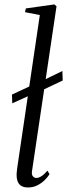

<svg xmlns="http://www.w3.org/2000/svg" viewBox="-20 -837 304 868"><path d="M35.5 -370 34 -409.5 128.5 -453.5 157 -465 262 -516 263.5 -473 155.5 -422 125 -410.5ZM124.5 -62Q122.5 -47 128.8 -39.8Q135 -32.5 144.5 -32.5Q154.5 -32.5 166.8 -40Q179 -47.5 194.5 -65.5L204 -49.5Q194.5 -34.5 180.2 -21Q166 -7.5 147.5 1.5Q129 10.5 106.5 10.5Q90.5 10.5 78.8 4.8Q67 -1 61 -14Q55 -27 55 -48.5Q55 -53 56 -61.2Q57 -69.5 58.2 -80.2Q59.5 -91 61.5 -102.5L160 -769L93 -782L97 -799L226 -817L235.5 -808.5Z"/></svg>

Font: Merriweather 120pt Light
Style: Italic
Weight: 300
Italic angle: -7.8°
Version: Version 2.101